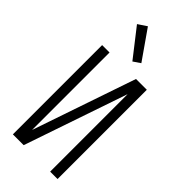

<svg xmlns="http://www.w3.org/2000/svg" viewBox="-309 -1059 1118 1118"><g transform="rotate(45 250.0 -500.5)"><path d="M66 0V-735H127V-97L345 -735H434V0H373V-638L155 0ZM258 -792 123 -965 177 -1001 302 -822Z"/></g></svg>

Font: Iosevka Term Light
Style: Regular
Weight: 300
Monospace: yes
Designer: Belleve Invis
Foundry: Belleve Invis
Version: Version 9.0.1; ttfautohint (v1.8.3)